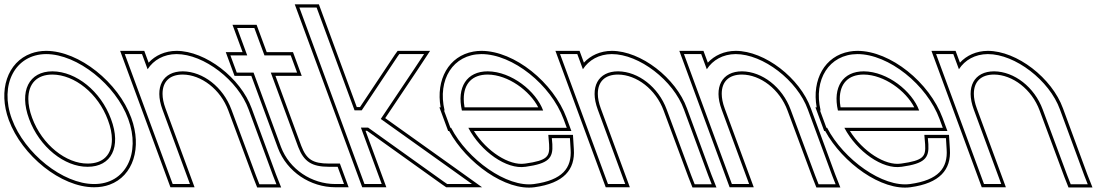

<svg xmlns="http://www.w3.org/2000/svg" viewBox="-139 -834 5094 891"><path d="M-84 -282C-142.6 -441 -68.6 -582 75 -583C220 -583 398.7 -440 456 -282C515 -122 443.7 21 297.4 20C152.4 20 -25 -122 -84 -282ZM-4 -282C43.9 -152 160.2 -59 267.9 -60C376.9 -60 425.3 -151 376 -282C328.4 -411 214.9 -502 104.5 -503C-4.5 -503 -51.6 -411 -4 -282ZM-98.1 -276.8C-37.2 -111.7 143.9 35 297.3 35C323.3 35.2 347.6 31 369.4 23.1C479.5 -17 520.9 -149.4 470.1 -287.1C410.9 -450.4 228.5 -598 75 -598C49.8 -597.8 26.6 -593.7 5.5 -586C-104.5 -546 -149 -414.8 -98.1 -276.8ZM10.1 -287.2C-1.9 -319.5 -7.4 -349 -7.5 -374.6C-7.7 -445.6 31.9 -488 104.4 -488C206.7 -487.1 316 -401.3 361.9 -276.8C374.5 -243.4 380.3 -213.3 380.3 -187.4C380.5 -116.7 340.5 -75 267.8 -75C168.5 -74.1 56.4 -161.6 10.1 -287.2Z M546 -512.6C573.6 -555.4 620.6 -582.5 680 -583C807 -583 966 -461 1014.8 -326L1127.6 -20L1143.7 21H1064.7L1049 -19L934.8 -326C896.4 -430 802.9 -502 709.5 -503C616.5 -503 576.4 -430 614.8 -326L629.5 -286L727.6 -20L742.4 20H662.4L647.6 -20L549.5 -286L534.8 -326L454.8 -543L440 -583H520L534.8 -543ZM550.7 -543.2 530.5 -598H418.5L651.9 35H763.9L628.9 -331.2C619.6 -356.2 615.4 -378.8 615.3 -398.4C615.1 -454.4 647.3 -488 709.4 -488C795.1 -487.1 884.2 -419.9 920.7 -320.8L1035 -13.6L1054.5 36H1165.8L1141.6 -25.3L1028.9 -331.1C978 -471.8 815.2 -598 679.9 -598C626.4 -597.6 581.5 -576.6 550.7 -543.2Z M1117.7 -497 1244.9 -152C1271 -84 1307.9 -60 1387.9 -60H1427.9L1457.4 20H1417.4C1307.4 20 1204.3 -48 1164.9 -152L1037.7 -497H999.7H959.7L930.2 -577H970.2H1008.2L976.1 -664L961.4 -704H1041.4L1056.1 -664L1088.2 -577H1170.2H1210.2L1239.7 -497H1199.7ZM1139.2 -482H1261.2L1220.7 -592H1098.7L1051.8 -719H939.9L986.7 -592H908.7L949.3 -482H1027.3L1150.9 -146.8C1192.6 -36.5 1301.3 35 1417.4 35H1478.9L1438.3 -75H1387.9C1312 -75 1283.1 -94.5 1259 -157.3Z M1569.1 -242H1535.8L1617.6 -20L1632.4 20H1552.4L1537.6 -20L1455.8 -242L1426.3 -322L1265.1 -759L1250.3 -799H1330.3L1345.1 -759L1506.3 -322H1539.6L1706.1 -572L1714 -583H1829L1783.4 -514L1628 -282L1954.9 -49L2051.4 20H1936.4L1920.3 9ZM1564.3 -227 1911.7 21.3 1931.7 35H2098.1L1963.6 -61.2L1648.6 -285.8L1795.9 -505.7L1856.9 -598H1706.3L1693.7 -580.6L1531.6 -337H1516.7L1340.8 -814H1228.8L1541.9 35H1653.9L1557.3 -227Z M2004.5 -321H2381.6C2348.4 -411 2234.9 -502 2124.5 -503C2027.1 -503 1979.9 -429.5 2004.5 -321ZM1954.3 -241H1951.1L1936.4 -281L1921.6 -321H1924.2C1890 -464.5 1963.4 -582.1 2095 -583C2240 -583 2417.4 -441 2476.4 -281L2491.1 -241H2451.1H2034.3C2092.5 -130.8 2211.7 -46.6 2298.9 -60H2299.9C2407.3 -75 2428.1 -100 2424.2 -165L2421.8 -193H2505.8L2509 -141C2515.1 -54 2470.7 2 2339.4 20C2212.8 37.4 2030.4 -94.1 1954.3 -241ZM2016.8 -336C2014.1 -351.2 2013.1 -362.5 2013.1 -374.8C2013.1 -445.9 2052.2 -488 2124.4 -488C2219.2 -487.1 2319.6 -412.6 2358.7 -336ZM1945.3 -226C2026.4 -78 2207.2 53.3 2341.4 34.9C2477.1 16.3 2530.7 -46.4 2524 -142L2519.9 -208H2405.5L2409.2 -163.9C2412.6 -107.6 2402.1 -89.6 2298.8 -75H2297.7L2296.6 -74.8C2224.9 -63.8 2119.8 -130.9 2060.2 -226H2512.6L2490.4 -286.2C2429.5 -451.3 2248.5 -598 2095 -598C2082.1 -597.9 2070 -596.8 2058.2 -594.7C1943.1 -574.5 1883 -464 1905.8 -336H1900.1L1940.7 -226Z M2566 -512.6C2593.6 -555.4 2640.6 -582.5 2700 -583C2827 -583 2986 -461 3034.8 -326L3147.6 -20L3163.7 21H3084.7L3069 -19L2954.8 -326C2916.4 -430 2822.9 -502 2729.5 -503C2636.5 -503 2596.4 -430 2634.8 -326L2649.5 -286L2747.6 -20L2762.4 20H2682.4L2667.6 -20L2569.5 -286L2554.8 -326L2474.8 -543L2460 -583H2540L2554.8 -543ZM2570.7 -543.2 2550.5 -598H2438.5L2671.9 35H2783.9L2648.9 -331.2C2639.6 -356.2 2635.4 -378.8 2635.3 -398.4C2635.1 -454.4 2667.3 -488 2729.4 -488C2815.1 -487.1 2904.2 -419.9 2940.7 -320.8L3055 -13.6L3074.5 36H3185.8L3161.6 -25.3L3048.9 -331.1C2998 -471.8 2835.2 -598 2699.9 -598C2646.4 -597.6 2601.5 -576.6 2570.7 -543.2Z M3141 -512.6C3168.6 -555.4 3215.6 -582.5 3275 -583C3402 -583 3561 -461 3609.8 -326L3722.6 -20L3738.7 21H3659.7L3644 -19L3529.8 -326C3491.4 -430 3397.9 -502 3304.5 -503C3211.5 -503 3171.4 -430 3209.8 -326L3224.5 -286L3322.6 -20L3337.4 20H3257.4L3242.6 -20L3144.5 -286L3129.8 -326L3049.8 -543L3035 -583H3115L3129.8 -543ZM3145.7 -543.2 3125.5 -598H3013.5L3246.9 35H3358.9L3223.9 -331.2C3214.6 -356.2 3210.4 -378.8 3210.3 -398.4C3210.1 -454.4 3242.3 -488 3304.4 -488C3390.1 -487.1 3479.2 -419.9 3515.7 -320.8L3630 -13.6L3649.5 36H3760.8L3736.6 -25.3L3623.9 -331.1C3573 -471.8 3410.2 -598 3274.9 -598C3221.4 -597.6 3176.5 -576.6 3145.7 -543.2Z M3749.5 -321H4126.6C4093.4 -411 3979.9 -502 3869.5 -503C3772.1 -503 3724.9 -429.5 3749.5 -321ZM3699.3 -241H3696.1L3681.4 -281L3666.6 -321H3669.2C3635 -464.5 3708.4 -582.1 3840 -583C3985 -583 4162.4 -441 4221.4 -281L4236.1 -241H4196.1H3779.3C3837.5 -130.8 3956.7 -46.6 4043.9 -60H4044.9C4152.3 -75 4173.1 -100 4169.2 -165L4166.8 -193H4250.8L4254 -141C4260.1 -54 4215.7 2 4084.4 20C3957.8 37.4 3775.4 -94.1 3699.3 -241ZM3761.8 -336C3759.1 -351.2 3758.1 -362.5 3758.1 -374.8C3758.1 -445.9 3797.2 -488 3869.4 -488C3964.2 -487.1 4064.6 -412.6 4103.7 -336ZM3690.3 -226C3771.4 -78 3952.2 53.3 4086.4 34.9C4222.1 16.3 4275.7 -46.4 4269 -142L4264.9 -208H4150.5L4154.2 -163.9C4157.6 -107.6 4147.1 -89.6 4043.8 -75H4042.7L4041.6 -74.8C3969.9 -63.8 3864.8 -130.9 3805.2 -226H4257.6L4235.4 -286.2C4174.5 -451.3 3993.5 -598 3840 -598C3827.1 -597.9 3815 -596.8 3803.2 -594.7C3688.1 -574.5 3628 -464 3650.8 -336H3645.1L3685.7 -226Z M4311 -512.6C4338.6 -555.4 4385.6 -582.5 4445 -583C4572 -583 4731 -461 4779.8 -326L4892.6 -20L4908.7 21H4829.7L4814 -19L4699.8 -326C4661.4 -430 4567.9 -502 4474.5 -503C4381.5 -503 4341.4 -430 4379.8 -326L4394.5 -286L4492.6 -20L4507.4 20H4427.4L4412.6 -20L4314.5 -286L4299.8 -326L4219.8 -543L4205 -583H4285L4299.8 -543ZM4315.7 -543.2 4295.5 -598H4183.5L4416.9 35H4528.9L4393.9 -331.2C4384.6 -356.2 4380.4 -378.8 4380.3 -398.4C4380.1 -454.4 4412.3 -488 4474.4 -488C4560.1 -487.1 4649.2 -419.9 4685.7 -320.8L4800 -13.6L4819.5 36H4930.8L4906.6 -25.3L4793.9 -331.1C4743 -471.8 4580.2 -598 4444.9 -598C4391.4 -597.6 4346.5 -576.6 4315.7 -543.2Z"/></svg>

Font: Nordica Plus
Style: NordicaClassicLightOpOblOl
Weight: 300
Version: Version 1.01